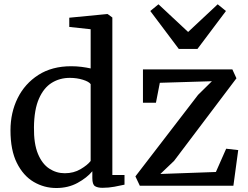

<svg xmlns="http://www.w3.org/2000/svg" viewBox="-20 -886 1182 916"><path d="M248.5 11Q190.5 11 140.8 -18.2Q91 -47.5 60.5 -108.5Q30 -169.5 30 -264Q30 -348.5 64.2 -417.8Q98.5 -487 163.2 -528.5Q228 -570 319.5 -570Q345 -570 368.8 -567Q392.5 -564 412.5 -559.5V-746.5L310.5 -757.5V-801.5L491 -819H493.5L516 -802.5V-51H574V-5Q553.5 -0.5 526 4.8Q498.5 10 469 10Q445.5 10 433 2Q420.5 -6 420.5 -36.5V-69Q395 -38 350.2 -13.5Q305.5 11 248.5 11ZM289 -59.5Q331.5 -59.5 364.5 -79Q397.5 -98.5 412.5 -118V-484.5Q404.5 -496.5 375.5 -505.5Q346.5 -514.5 313 -514.5Q265 -514.5 226.8 -490.8Q188.5 -467 165.8 -415.2Q143 -363.5 142 -279Q141 -200.5 161 -152.2Q181 -104 214.8 -81.8Q248.5 -59.5 289 -59.5ZM991 -498.5 742.5 -491 724 -396H662V-555H1088.5L1108 -512.5L810.5 -118.5L745 -56L1010 -65.5L1059 -176.5L1116.5 -170L1093.5 0H647L626 -44.5L925 -433.5ZM736 -865.5 877.5 -733.5 1018.5 -865.5 1058 -833.5 922 -652.5H833L697 -833.5Z"/></svg>

Font: Merriweather
Style: Regular
Weight: 400
Designer: Eben Sorkin
Foundry: Eben Sorkin
Version: Version 2.100; ttfautohint (v1.7.19-72a1) -l 8 -r 50 -G 200 